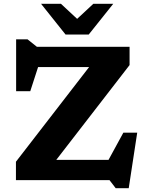

<svg xmlns="http://www.w3.org/2000/svg" viewBox="-20 -955 787 1018"><path d="M667 -707V-610L278.5 -107.5H555.5L634 -251.5H707.5L662.5 43H593.5L560.5 0H64.5V-97.5L452.5 -599.5H182L140.5 -471.5H65.5V-746.5H126L175.5 -707ZM580.5 -935 450.5 -772H327.5L197.5 -935H303L389 -855L475 -935Z"/></svg>

Font: Newsreader 6pt SemiBold
Style: Regular
Weight: 600
Designer: Hugues Gentile
Foundry: Production Type
Version: Version 1.003; ttfautohint (v1.8.3)